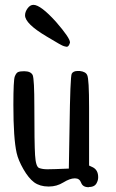

<svg xmlns="http://www.w3.org/2000/svg" viewBox="-20 -782 485 805"><path d="M123 -17.6Q99.6 -35.2 78.1 -72.8Q56.6 -110.4 49.8 -140.6Q36.1 -201.2 36.1 -341.8Q36.1 -446.3 42 -461.4Q47.9 -476.6 56.2 -480Q64.5 -483.4 81.1 -483.4Q109.4 -483.4 117.2 -466.8Q124 -448.2 124 -336.9Q124 -180.7 127 -131.8Q129.9 -83 144 -77.6Q158.2 -72.3 178.7 -72.3Q202.1 -72.3 268.6 -75.2Q269.5 -138.7 271.5 -243.2Q274.4 -461.9 280.8 -473.1Q287.1 -484.4 305.7 -484.4H314.5Q339.8 -481.4 345.7 -466.8Q353.5 -451.2 353.5 -330.1V-87.9Q358.4 -85 370.1 -80.1Q391.6 -68.4 391.6 -39.1Q391.6 -27.3 386.7 -17.6Q378.9 2 353.5 2Q352.5 2 351.6 2.9Q327.1 2.9 320.3 -15.6Q313.5 -34.2 294.9 -34.2Q293.9 -34.2 293 -34.2Q273.4 -34.2 245.6 -17.1Q217.8 0 185.5 0Q183.6 0 182.6 0Q147.5 0 123 -17.6ZM258.8 -585.9Q255.9 -586.9 248 -588.4Q240.2 -589.8 175.8 -628.9Q85 -682.6 85 -717.8Q85 -732.4 95.7 -747.1Q106.4 -761.7 120.1 -761.7Q150.4 -761.7 214.8 -690.4Q273.4 -623 273.4 -604.5Q273.4 -601.6 272.5 -600.6Q267.6 -585 258.8 -585.9Z"/></svg>

Font: Semi-Sweet
Style: Book
Weight: 400
Designer: Walter E Stewart
Version: 0.5